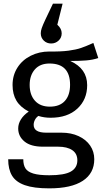

<svg xmlns="http://www.w3.org/2000/svg" viewBox="-20 -822 560 1055"><path d="M520 -503Q490 -493 454 -490Q418 -487 366 -487Q459 -445 459 -354Q459 -275 405 -225Q351 -175 258 -175Q222 -175 191 -185Q179 -177 172 -163.5Q165 -150 165 -136Q165 -93 234 -93H318Q371 -93 412 -74Q453 -55 475.5 -22Q498 11 498 53Q498 130 435 171.5Q372 213 251 213Q166 213 116.5 195.5Q67 178 46 143Q25 108 25 53H108Q108 85 120 103.5Q132 122 163 131.5Q194 141 251 141Q334 141 369.5 120.5Q405 100 405 59Q405 22 377 3Q349 -16 299 -16H216Q149 -16 114.5 -44.5Q80 -73 80 -116Q80 -142 95 -166Q110 -190 138 -209Q92 -233 70.5 -268.5Q49 -304 49 -355Q49 -408 75.5 -450Q102 -492 148.5 -515.5Q195 -539 252 -539Q314 -538 356 -543.5Q398 -549 425.5 -558.5Q453 -568 493 -586ZM143 -355Q143 -301 172 -268.5Q201 -236 254 -236Q308 -236 336.5 -267.5Q365 -299 365 -356Q365 -473 252 -473Q200 -473 171.5 -440.5Q143 -408 143 -355ZM204 -639Q204 -652 209.5 -668Q215 -684 230 -716L271 -802H324L295 -686Q319 -665 319 -639Q319 -615 302 -599Q285 -583 261 -583Q237 -583 220.5 -599Q204 -615 204 -639Z"/></svg>

Font: Fira Sans
Style: Regular
Weight: 400
Designer: bBox Type GmbH & Carrois Corporate GbR & Edenspiekermann AG
Foundry: bBox Type GmbH & Carrois Corporate GbR & Edenspiekermann AG
Version: Version 4.301